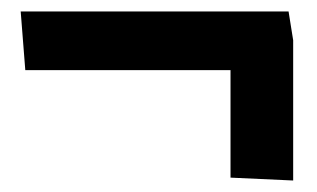

<svg xmlns="http://www.w3.org/2000/svg" viewBox="-20 -426 551 334"><path d="M490 -356V-112L381 -117V-304H24L16 -406H482Z"/></svg>

Font: Palanquin Dark
Style: Regular
Weight: 400
Designer: Pria Ravichandran
Version: Version 1.001